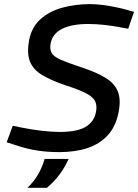

<svg xmlns="http://www.w3.org/2000/svg" viewBox="-20 -730 672 934"><path d="M268.9 10Q209.4 10 160.9 2.2Q112.4 -5.5 64 -21.3L12.5 -38L42.1 -118.5L86.1 -109.2Q135.1 -99.4 183.4 -93.8Q231.6 -88.2 269.9 -88.2Q355.3 -88.2 396.6 -112.9Q437.9 -137.6 446.7 -184.5Q452.8 -214.6 443.6 -235.7Q434.3 -256.8 401.8 -274.5Q369.3 -292.3 305.6 -312.8Q229.9 -337.8 185.3 -364.8Q140.8 -391.7 125.4 -431.7Q110.1 -471.6 121.5 -534Q133.5 -597 175.9 -635.7Q218.2 -674.3 281.3 -692.2Q344.5 -710 418.4 -710Q446.6 -710 479.3 -705.8Q512 -701.5 543.8 -695Q575.7 -688.5 601.7 -681L631.9 -672L603.6 -590.1L564.1 -597.4Q526.4 -604.7 486.3 -609Q446.2 -613.3 408.8 -613.3Q330.2 -613.3 283.1 -590.2Q236 -567.2 226.3 -519.2Q221 -490.3 231.2 -472.4Q241.4 -454.4 275.2 -439.6Q309 -424.7 372.9 -403.5Q449 -378.9 493.6 -351.2Q538.1 -323.5 553.4 -284.6Q568.7 -245.8 557.2 -185.7Q544.2 -116.3 505.4 -73.3Q466.5 -30.2 406.6 -10.1Q346.6 10 268.9 10ZM113.4 183.7Q145.9 152.5 166 117.1Q186.2 81.7 197 43H313.9Q297.6 80.7 271.2 116.6Q244.9 152.5 208.3 183.7Z"/></svg>

Font: REM Medium
Style: Italic
Weight: 500
Italic angle: -11°
Designer: Octavio Pardo
Foundry: Ashler Design
Version: Version 1.005;gftools[0.9.28]